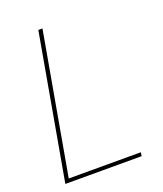

<svg xmlns="http://www.w3.org/2000/svg" viewBox="-131 -787 742 873"><g transform="rotate(-20 240.0 -350.0)"><path d="M34 0 158 -700H178L57 -18H406L403 0Z"/></g></svg>

Font: DM Sans 20pt Thin
Style: Italic
Weight: 250
Italic angle: -10°
Version: Version 4.004;gftools[0.9.30]